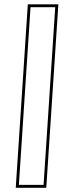

<svg xmlns="http://www.w3.org/2000/svg" viewBox="-20 -770 352 890"><path d="M194.5 100.5H53L109 -750H250.5ZM182 87 236 -736.5H121.5L67.5 87Z"/></svg>

Font: Tourney Condensed Thin
Style: Italic
Weight: 100
Width: 3
Italic angle: -12°
Designer: Tyler Finck
Foundry: Etcetera Type Co
Version: Version 1.010; ttfautohint (v1.8.3)